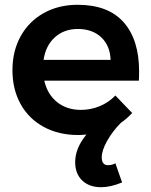

<svg xmlns="http://www.w3.org/2000/svg" viewBox="-20 -559 632 802"><path d="M561 -261Q561 -235 560 -222H165Q178 -165 218.5 -132.5Q259 -100 318 -100Q359 -100 396.5 -115.5Q434 -131 462 -160L532 -87Q511 -64 485 -46Q451 -12 428 28.5Q405 69 405 98Q405 131 431 131Q448 131 462 123L490 203Q442 223 402 223Q353 223 323.5 195Q294 167 294 118Q294 60 341 3Q319 5 307 5Q225 5 162.5 -29Q100 -63 66 -124.5Q32 -186 32 -266Q32 -346 66.5 -408Q101 -470 163 -504.5Q225 -539 304 -539Q432 -539 496.5 -466Q561 -393 561 -261ZM442 -309Q440 -368 403 -403Q366 -438 305 -438Q248 -438 209.5 -403.5Q171 -369 162 -309Z"/></svg>

Font: Montserrat Medium
Style: Regular
Weight: 500
Designer: Julieta Ulanovsky
Foundry: Julieta Ulanovsky
Version: Version 6.001